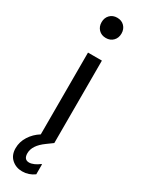

<svg xmlns="http://www.w3.org/2000/svg" viewBox="-256 -799 793 1053"><g transform="rotate(30 140.0 -272.5)"><path d="M203 -704Q203 -676 185.5 -658Q168 -640 140 -640Q112 -640 94.5 -658Q77 -676 77 -704Q77 -732 94.5 -750Q112 -768 140 -768Q168 -768 185.5 -750Q203 -732 203 -704ZM96 -522H184V0Q179 4 147 27Q115 50 99.5 73.5Q84 97 84 122Q84 162 117 162Q131 162 148 154.5Q165 147 180 135H184V198Q150 223 108 223Q69 223 41.5 198.5Q14 174 14 130Q14 90 36.5 54.5Q59 19 96 -4Z"/></g></svg>

Font: AmikoRegular
Style: Regular
Weight: 400
Designer: Pablo Impallari, Rodrigo Fuenzalida, Andres Torresi
Foundry: Impallari Type
Version: Version 1.000; ttfautohint (v1.3)